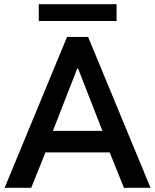

<svg xmlns="http://www.w3.org/2000/svg" viewBox="-20 -896 741 916"><path d="M299.8 -719.7H400.4L698.2 0H571.3L503.4 -168.9H196.8L128.9 0H2ZM165 -876H536.1V-795.9H165ZM468.8 -271.5 352.5 -569.3H348.6L232.4 -271.5Z"/></svg>

Font: Reddit Sans Strawberry SemiBold
Style: Regular
Weight: 600
Designer: Stephen Hutchings
Foundry: Reddit
Version: Version 1.013